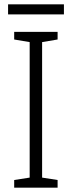

<svg xmlns="http://www.w3.org/2000/svg" viewBox="-20 -860 329 880"><path d="M273 -840H17V-794H273ZM244 0V-35L173 -46V-667L244 -679V-714H45V-679L116 -667V-46L45 -35V0Z"/></svg>

Font: Noto Sans Malayalam SemiCondensed Light
Style: Regular
Weight: 300
Width: 4
Designer: Jelle Bosma - Monotype Design Team
Foundry: Monotype Imaging Inc.
Version: Version 2.104